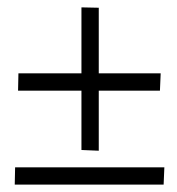

<svg xmlns="http://www.w3.org/2000/svg" viewBox="-20 -555 480 521"><path d="M20 -54H424L426 -101H21ZM29 -309H201V-148L248 -146V-309H414L416 -356H248V-534L201 -535V-356H30Z"/></svg>

Font: Prida01
Style: Bold
Weight: 700
Designer: gluk
Foundry: gluk
Version: Version 00.072